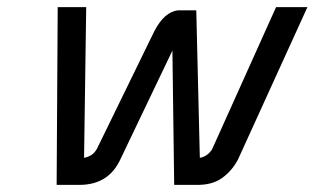

<svg xmlns="http://www.w3.org/2000/svg" viewBox="-20 -519 883 539"><path d="M222 -499 216 -76Q227 -78 236 -83.5Q245 -89 252 -101L413 -431Q442 -487 481 -490H531L541 -76Q561 -79 575 -99L755 -499H843L648 -71Q631 -39 603 -19Q575 1 530 0H469L464 -377L319 -74Q286 0 203 0H139L142 -499Z"/></svg>

Font: Panefresco 500wt
Style: Italic
Weight: 700
Foundry: Campivisivi & Chank Co
Version: Version 1.000